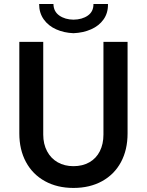

<svg xmlns="http://www.w3.org/2000/svg" viewBox="-20 -928 731 956"><path d="M76.2 -263.7V-719.7H195.3V-257.8Q195.3 -210.9 214.4 -175Q233.4 -139.2 267.3 -119.9Q301.3 -100.6 345.7 -100.6Q391.1 -100.6 425 -119.9Q459 -139.2 477.1 -175Q495.1 -210.9 495.1 -257.8V-719.7H615.2V-263.7Q615.2 -182.1 582.3 -120.8Q549.3 -59.6 488.3 -25.9Q427.2 7.8 345.7 7.8Q265.1 7.8 203.9 -25.9Q142.6 -59.6 109.4 -121.1Q76.2 -182.6 76.2 -263.7ZM174.8 -908.2H246.1Q246.6 -871.1 275.1 -850.8Q303.7 -830.6 345.7 -830.1Q389.2 -830.6 417.5 -850.6Q445.8 -870.6 445.3 -908.2H517.6Q518.6 -863.8 495.8 -831.5Q473.1 -799.3 433.6 -782Q394 -764.6 345.7 -762.7Q298.3 -764.6 259.5 -782Q220.7 -799.3 197.8 -831.5Q174.8 -863.8 174.8 -908.2Z"/></svg>

Font: Reddit Sans Fudge SemiBold
Style: Regular
Weight: 600
Designer: Stephen Hutchings
Foundry: Reddit
Version: Version 1.011